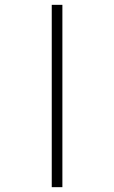

<svg xmlns="http://www.w3.org/2000/svg" viewBox="-20 -693 473 794"><path d="M194 -673H238V81H194Z"/></svg>

Font: Noto Serif Hebrew ExtraCondensed
Style: Regular
Weight: 400
Width: 2
Designer: Monotype Design Team
Foundry: Monotype Imaging Inc.
Version: Version 2.004; ttfautohint (v1.8.4.7-5d5b)